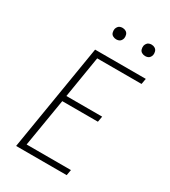

<svg xmlns="http://www.w3.org/2000/svg" viewBox="-221 -1039 1018 1148"><g transform="rotate(30 288.0 -465.0)"><path d="M80 0H429L436 -39H130L185 -370H431L438 -409H191L238 -696H544L551 -735H201ZM479 -851Q488 -851 496.5 -854Q505 -857 510.5 -864.5Q516 -872 518 -881Q520 -893 516.5 -905Q513 -917 502.5 -923.5Q492 -930 479 -930Q470 -930 461.5 -927Q453 -924 447.5 -916Q442 -908 440 -900Q438 -887 441.5 -875Q445 -863 456 -857Q467 -851 479 -851ZM279 -851Q288 -851 296.5 -854Q305 -857 310.5 -864.5Q316 -872 318 -881Q320 -893 316.5 -905Q313 -917 302.5 -923.5Q292 -930 279 -930Q270 -930 261.5 -927Q253 -924 247.5 -916Q242 -908 240 -900Q238 -887 241.5 -875Q245 -863 256 -857Q267 -851 279 -851Z"/></g></svg>

Font: Iosevka Sparkle XLtObl
Style: Regular
Weight: 200
Italic angle: -9°
Designer: Belleve Invis
Foundry: Belleve Invis
Version: Version 4.5.0; ttfautohint (v1.8.3)